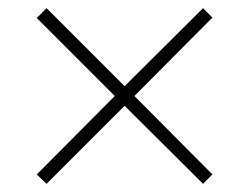

<svg xmlns="http://www.w3.org/2000/svg" viewBox="-20 -588 610 470"><path d="M477 -568 285 -377 94 -568 70 -544 261 -353 70 -161 94 -138 285 -329 477 -138 500 -161 309 -353 500 -545Z"/></svg>

Font: Noto Sans Cherokee ExtraLight
Style: Regular
Weight: 200
Designer: Monotype Design Team
Foundry: Monotype Imaging Inc.
Version: Version 2.001